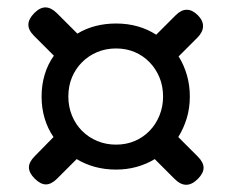

<svg xmlns="http://www.w3.org/2000/svg" viewBox="-20 -640 640 531"><path d="M527 -207Q543 -191 543 -176Q543 -161 527 -145Q511 -129 495 -129Q479 -129 463 -145L408 -200Q385 -186 358 -178.5Q331 -171 301 -171Q270 -171 242.5 -178.5Q215 -186 192 -200L138 -146Q122 -130 107 -130Q92 -130 76 -146Q60 -162 60 -177Q60 -192 76 -208L128 -261Q112 -284 103.5 -312.5Q95 -341 95 -373Q95 -405 103.5 -433.5Q112 -462 129 -486L74 -541Q58 -557 58.5 -572.5Q59 -588 75 -604Q91 -620 106.5 -619.5Q122 -619 138 -603L194 -547Q217 -561 244 -568Q271 -575 301 -575Q333 -575 361 -567Q389 -559 412 -544L466 -598Q481 -613 496.5 -613Q512 -613 527 -598Q542 -583 541.5 -567Q541 -551 526 -536L474 -484Q489 -460 497 -432Q505 -404 505 -373Q505 -341 496.5 -313Q488 -285 473 -261ZM301 -240Q329 -240 352.5 -250Q376 -260 393.5 -278Q411 -296 421 -320.5Q431 -345 431 -373Q431 -402 421 -426Q411 -450 393.5 -468Q376 -486 352.5 -496Q329 -506 301 -506Q273 -506 249 -496Q225 -486 207 -468Q189 -450 179 -426Q169 -402 169 -373Q169 -345 179 -320.5Q189 -296 207 -278Q225 -260 249 -250Q273 -240 301 -240Z"/></svg>

Font: Maple Mono
Style: Regular
Weight: 400
Monospace: yes
Designer: subframe7536
Version: Version 7.300